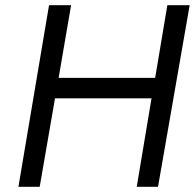

<svg xmlns="http://www.w3.org/2000/svg" viewBox="-20 -720 751 740"><path d="M169 -700H254L206 -420H578L625 -700H711L589 0H507L564 -341H192L133 0H51Z"/></svg>

Font: Jost*
Style: Italic
Weight: 400
Italic angle: -10°
Version: Version 3.7